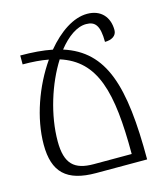

<svg xmlns="http://www.w3.org/2000/svg" viewBox="-109 -811 770 895"><g transform="rotate(-15 275.5 -364.0)"><path d="M490 0C490 -355 438 -534 244 -596C286 -649 333 -683 378 -683C421 -683 442 -660 442 -580C474 -580 499 -594 499 -622C499 -684 462 -728 395 -728C328 -728 258 -680 198 -608C153 -617 102 -621 44 -621V-578C90 -578 132 -575 168 -568C94 -462 42 -319 42 -191C42 -58 102 0 244 0ZM244 -43C151 -43 109 -80 109 -189C109 -315 154 -457 217 -556C386 -502 427 -344 427 -43Z"/></g></svg>

Font: Noto Serif Armenian ExtraCondensed
Style: Regular
Weight: 400
Width: 2
Designer: Monotype Design Team
Foundry: Monotype Imaging Inc.
Version: Version 2.008